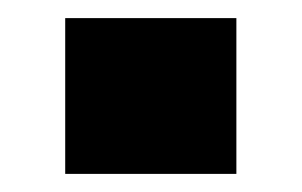

<svg xmlns="http://www.w3.org/2000/svg" viewBox="-20 -406 333 212"><path d="M52 -214V-386H241V-214Z"/></svg>

Font: Special Gothic Extended Bold
Style: Regular
Weight: 700
Width: 7
Designer: Alistair McCready
Foundry: Monolith
Version: Version 1.000; ttfautohint (v1.8.4.7-5d5b)